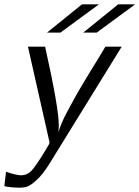

<svg xmlns="http://www.w3.org/2000/svg" viewBox="-20 -660 643 885"><path d="M0 198.2 7.8 131.8Q55.7 147.9 77.1 147.9Q106 147.9 126 126Q146 104 185.1 40Q192.9 26.9 196.8 20Q208 3.9 208 -2.9Q208 -7.8 205.1 -18.1L108.9 -444.8H188Q251 -161.6 251 -83Q251 -68.8 249 -49.8Q253.9 -66.9 263.9 -91.6Q273.9 -116.2 292 -149.2Q310.1 -182.1 324 -208Q337.9 -233.9 363.5 -276.4Q389.2 -318.8 400.1 -336.9Q411.1 -355 437.5 -397.9Q463.9 -440.9 465.8 -444.8H541L205.1 99.1Q175.3 146 148.2 170.4Q121.1 194.8 106 200Q90.8 205.1 70.8 205.1Q33.2 205.1 0 198.2ZM196.8 -509.8 357.9 -640.1H436L258.8 -509.8ZM363.8 -509.8 524.9 -640.1H603L425.8 -509.8Z"/></svg>

Font: CMU Sans Serif
Style: Oblique
Weight: 500
Italic angle: -12°
Version: Version 0.7.0